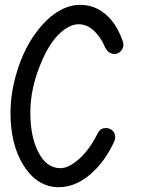

<svg xmlns="http://www.w3.org/2000/svg" viewBox="-20 -783 594 803"><path d="M419.9 -583.5Q409.2 -609.9 393.6 -631.3Q355.5 -681.6 309.6 -681.6Q279.8 -681.6 249.5 -659.7Q191.9 -618.7 150.4 -517.1Q106.9 -412.6 106.9 -312Q106.9 -215.3 138.2 -150.9Q172.9 -79.6 232.9 -79.6Q260.7 -79.6 294.9 -105Q348.6 -145.5 387.2 -222.7Q388.2 -225.6 390.1 -228.5Q401.4 -247.6 422.9 -247.6Q433.1 -247.6 442.4 -242.7Q461.9 -231.4 461.9 -208.5Q461.9 -200.2 457 -189.5Q425.8 -123 381.8 -76.7Q308.6 0 224.6 0Q213.9 0 203.1 -1.5Q127.9 -12.2 78.6 -90.8Q23.9 -178.2 23.9 -309.6Q23.9 -387.7 46.4 -467.8Q81.5 -593.8 154.8 -676.8Q231.4 -762.7 316.9 -762.7Q353.5 -762.7 386.7 -746.6Q457 -711.4 492.2 -614.3Q496.1 -605 496.1 -596.2Q496.1 -585.9 490.7 -576.7Q479 -557.1 457 -557.1Q434.6 -558.6 419.9 -583.5Z"/></svg>

Font: Vibur
Style: Medium
Weight: 400
Version: Version 1.004